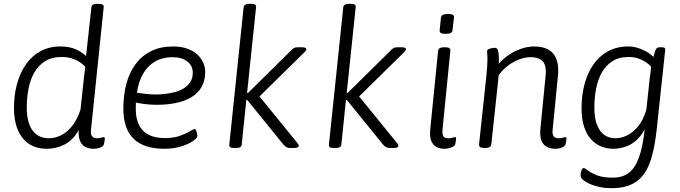

<svg xmlns="http://www.w3.org/2000/svg" viewBox="-20 -772 3554 1004"><path d="M225 6Q171 6 132.5 -19Q94 -44 73.5 -92Q53 -140 53 -207Q53 -275 69 -333.5Q85 -392 116 -436Q147 -480 192 -504.5Q237 -529 296 -529Q343 -529 375.5 -514.5Q408 -500 430 -479L458 -734Q459 -744 466.5 -748Q474 -752 489 -752H493Q510 -752 517 -747.5Q524 -743 522 -732L456 -95Q453 -71 461 -60Q469 -49 487 -49Q501 -49 509.5 -52Q518 -55 523 -55Q525 -55 526.5 -53.5Q528 -52 528 -48Q528 -46 527.5 -41Q527 -36 526 -30Q525 -24 523 -17Q521 -9 511 -3.5Q501 2 489.5 4Q478 6 470 6Q446 6 427.5 -3Q409 -12 399 -34Q389 -56 392 -92Q361 -38 317 -16Q273 6 225 6ZM237 -49Q266 -49 297 -63.5Q328 -78 355.5 -111Q383 -144 401 -199L419 -367Q421 -382 422.5 -395.5Q424 -409 426 -423Q413 -437 395 -448.5Q377 -460 354 -467Q331 -474 302 -474Q250 -474 215 -451.5Q180 -429 159 -392Q138 -355 129 -307.5Q120 -260 120 -210Q120 -131 150 -90Q180 -49 237 -49Z M840 6Q732 6 678.5 -46.5Q625 -99 625 -204Q625 -275 641 -334.5Q657 -394 689.5 -437.5Q722 -481 770.5 -505Q819 -529 885 -529Q929 -529 961 -517Q993 -505 1013 -486Q1033 -467 1043 -443.5Q1053 -420 1053 -396Q1053 -350 1034 -317Q1015 -284 980.5 -263.5Q946 -243 900 -233.5Q854 -224 801 -224Q764 -224 731.5 -228.5Q699 -233 676 -239L693 -261Q691 -248 690.5 -234Q690 -220 690 -203Q690 -127 728 -88.5Q766 -50 843 -50Q889 -50 921.5 -62Q954 -74 973 -85.5Q992 -97 996 -97Q1002 -97 1005 -90.5Q1008 -84 1010 -75.5Q1012 -67 1012 -61Q1012 -50 988.5 -34Q965 -18 926.5 -6Q888 6 840 6ZM796 -278Q818 -278 843.5 -281Q869 -284 894.5 -290.5Q920 -297 941 -310Q962 -323 975 -343Q988 -363 988 -391Q988 -429 959 -451Q930 -473 882 -473Q831 -473 792 -451Q753 -429 728.5 -387Q704 -345 696 -287Q715 -284 742 -281Q769 -278 796 -278Z M1205 2Q1189 2 1183.5 -2.5Q1178 -7 1179 -16L1254 -734Q1256 -752 1285 -752H1293Q1309 -752 1314.5 -747.5Q1320 -743 1319 -734L1272 -286H1277L1507 -513Q1511 -517 1515.5 -520Q1520 -523 1527 -524Q1534 -525 1543 -525H1557Q1569 -525 1575.5 -522.5Q1582 -520 1582 -514Q1581 -510 1576.5 -504Q1572 -498 1566 -493L1323 -254L1322 -286L1532 -28Q1537 -22 1540 -17Q1543 -12 1542 -9Q1542 -3 1534.5 -0.5Q1527 2 1510 2H1501Q1486 2 1478.5 -2Q1471 -6 1463 -15L1273 -249H1268L1244 -16Q1243 2 1213 2Z M1726 2Q1710 2 1704.5 -2.5Q1699 -7 1700 -16L1775 -734Q1777 -752 1806 -752H1814Q1830 -752 1835.5 -747.5Q1841 -743 1840 -734L1793 -286H1798L2028 -513Q2032 -517 2036.5 -520Q2041 -523 2048 -524Q2055 -525 2064 -525H2078Q2090 -525 2096.5 -522.5Q2103 -520 2103 -514Q2102 -510 2097.5 -504Q2093 -498 2087 -493L1844 -254L1843 -286L2053 -28Q2058 -22 2061 -17Q2064 -12 2063 -9Q2063 -3 2055.5 -0.5Q2048 2 2031 2H2022Q2007 2 1999.5 -2Q1992 -6 1984 -15L1794 -249H1789L1765 -16Q1764 2 1734 2Z M2303 6Q2282 6 2263.5 -3Q2245 -12 2235.5 -34.5Q2226 -57 2230 -98L2271 -507Q2273 -517 2281 -521Q2289 -525 2303 -525H2307Q2323 -525 2329.5 -520.5Q2336 -516 2335 -507L2294 -95Q2292 -71 2298 -60Q2304 -49 2324 -49Q2338 -49 2346.5 -52Q2355 -55 2360 -55Q2362 -55 2363.5 -53.5Q2365 -52 2365 -48Q2365 -46 2364.5 -41.5Q2364 -37 2363 -31Q2362 -25 2360 -17Q2357 -9 2347.5 -4Q2338 1 2325.5 3.5Q2313 6 2303 6ZM2311 -595Q2293 -595 2285.5 -599.5Q2278 -604 2279 -613L2286 -681Q2287 -689 2295.5 -694Q2304 -699 2322 -699Q2341 -699 2348 -694.5Q2355 -690 2354 -681L2346 -613Q2346 -605 2337.5 -600Q2329 -595 2311 -595Z M2884 6Q2861 6 2841.5 -3Q2822 -12 2812 -35Q2802 -58 2806 -100L2833 -375Q2834 -381 2834 -387.5Q2834 -394 2834 -400Q2834 -437 2814.5 -455Q2795 -473 2753 -473Q2725 -473 2694 -461Q2663 -449 2635.5 -428Q2608 -407 2588 -379L2549 -16Q2547 2 2517 2H2513Q2498 2 2491 -3Q2484 -8 2485 -16L2523 -373Q2526 -401 2527.5 -424.5Q2529 -448 2529 -462Q2529 -479 2528 -489.5Q2527 -500 2527 -505Q2527 -510 2531.5 -513Q2536 -516 2543 -518Q2550 -520 2556.5 -521Q2563 -522 2568 -522Q2581 -522 2585 -504.5Q2589 -487 2589 -460Q2589 -444 2586.5 -427.5Q2584 -411 2581 -398L2573 -419Q2595 -451 2628 -476Q2661 -501 2699 -515Q2737 -529 2773 -529Q2815 -529 2843 -515Q2871 -501 2885 -473.5Q2899 -446 2899 -405Q2899 -399 2899 -393Q2899 -387 2898 -380L2870 -95Q2867 -72 2874.5 -60.5Q2882 -49 2901 -49Q2915 -49 2923.5 -52Q2932 -55 2937 -55Q2939 -55 2940.5 -53.5Q2942 -52 2942 -48Q2942 -46 2941.5 -41Q2941 -36 2940 -30Q2939 -24 2937 -17Q2934 -9 2924.5 -3.5Q2915 2 2903.5 4Q2892 6 2884 6Z M3178 212Q3145 212 3116 206Q3087 200 3064.5 190Q3042 180 3029 168.5Q3016 157 3016 147Q3016 132 3020.5 119.5Q3025 107 3032 107Q3039 107 3054.5 119.5Q3070 132 3101.5 144.5Q3133 157 3184 157Q3235 157 3268 132Q3301 107 3321 52Q3341 -3 3351 -95Q3330 -57 3303.5 -35Q3277 -13 3247 -3.5Q3217 6 3187 6Q3156 6 3126.5 -5Q3097 -16 3073 -41Q3049 -66 3035 -107Q3021 -148 3021 -207Q3021 -275 3037 -333.5Q3053 -392 3084 -436Q3115 -480 3160.5 -504.5Q3206 -529 3264 -529Q3289 -529 3312 -522.5Q3335 -516 3357 -504Q3379 -492 3397 -474Q3399 -483 3402 -492.5Q3405 -502 3407 -508Q3411 -518 3416 -521.5Q3421 -525 3432 -525H3440Q3452 -525 3456 -520.5Q3460 -516 3458 -507L3414 -95Q3402 18 3375.5 85Q3349 152 3301 182Q3253 212 3178 212ZM3199 -49Q3227 -49 3258 -63.5Q3289 -78 3316.5 -111Q3344 -144 3360 -199L3378 -367Q3380 -382 3382 -395.5Q3384 -409 3385 -423Q3373 -437 3355 -448.5Q3337 -460 3315.5 -467Q3294 -474 3268 -474Q3216 -474 3181.5 -451.5Q3147 -429 3126.5 -392Q3106 -355 3097 -307.5Q3088 -260 3088 -210Q3088 -153 3102.5 -117.5Q3117 -82 3141.5 -65.5Q3166 -49 3199 -49Z"/></svg>

Font: Asap Light
Style: Italic
Weight: 300
Italic angle: -6°
Designer: Pablo Cosgaya
Foundry: Omnibus-Type
Version: Version 3.001